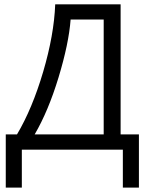

<svg xmlns="http://www.w3.org/2000/svg" viewBox="-20 -683 674 876"><path d="M613.8 172.9H540.5V0H79.6V172.9H6.3V-69.8H57.6Q127.4 -187.5 177 -355.7Q226.6 -523.9 231.9 -663.1H530.3V-69.8H613.8ZM453.1 -69.8V-593.8H302.2Q293.9 -483.9 247.1 -329.8Q200.2 -175.8 138.2 -69.8Z"/></svg>

Font: Bpm'online Open Sans
Style: Regular
Weight: 400
Foundry: Ascender Corporation
Version: Version 1.10